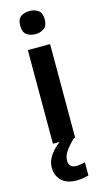

<svg xmlns="http://www.w3.org/2000/svg" viewBox="-147 -797 583 1075"><g transform="rotate(-15 144.5 -259.5)"><path d="M209 -543V0H80V-543ZM145 -752Q174 -752 195 -737.5Q216 -723 216 -685Q216 -648 195 -633Q174 -618 145 -618Q115 -618 94.5 -633Q74 -648 74 -685Q74 -723 94.5 -737.5Q115 -752 145 -752ZM132 113Q132 133 143 143.5Q154 154 173 154Q189 154 203 151.5Q217 149 226 146V223Q211 227 194 230Q177 233 155 233Q100 233 69.5 204Q39 175 39 127Q39 98 54 71Q69 44 92.5 22Q116 0 143 -16L202 0Q168 32 150 58.5Q132 85 132 113Z"/></g></svg>

Font: Noto Sans Adlam Unjoined SemiBold
Style: Regular
Weight: 600
Version: Version 3.001